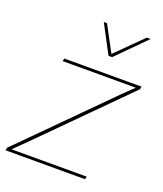

<svg xmlns="http://www.w3.org/2000/svg" viewBox="-154 -814 768 903"><g transform="rotate(20 230.5 -362.5)"><path d="M-19 0 -16 -14 409 -441 456 -486H391H90L93 -500H480L477 -486L76 -83L6 -14H86H382L379 0ZM284 -583 209 -725H225L294 -596L424 -725H443L302 -583Z"/></g></svg>

Font: Work Sans Thin
Style: Italic
Weight: 250
Italic angle: -13°
Designer: Wei Huang
Foundry: Wei Huang
Version: Version 2.012